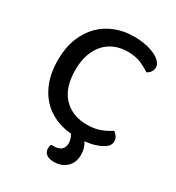

<svg xmlns="http://www.w3.org/2000/svg" viewBox="-192 -740 967 1052"><g transform="rotate(30 291.5 -214.5)"><path d="M535 -535Q535 -518 525.5 -505Q516 -492 503 -486Q477 -503 443.5 -518Q410 -533 359 -533Q315 -533 278.5 -518Q242 -503 215.5 -474Q189 -445 174 -402Q159 -359 159 -303Q159 -190 215 -132Q271 -74 363 -74Q412 -74 448 -88Q484 -102 510 -120Q521 -113 530.5 -100Q540 -87 540 -70Q540 -56 532.5 -44Q525 -32 508 -22Q491 -11 463.5 -2Q436 7 398 11Q419 44 419 85Q419 134 388.5 163.5Q358 193 307 193Q278 193 261 180.5Q244 168 244 145Q244 139 245 132Q246 125 249 119H263Q298 119 313.5 104Q329 89 329 63Q329 52 325 38.5Q321 25 313 12Q256 7 208 -15Q160 -37 124.5 -76.5Q89 -116 69 -172.5Q49 -229 49 -303Q49 -381 73 -441Q97 -501 137.5 -541Q178 -581 232 -601.5Q286 -622 347 -622Q390 -622 424.5 -614.5Q459 -607 483.5 -595Q508 -583 521.5 -567Q535 -551 535 -535Z"/></g></svg>

Font: Baloo Bhai 2 Medium
Style: Regular
Weight: 500
Designer: Supriya Tembe, Noopur Datye and Ek Type
Foundry: Ek Type
Version: Version 1.640;PS 1.000;hotconv 16.6.51;makeotf.lib2.5.65220;